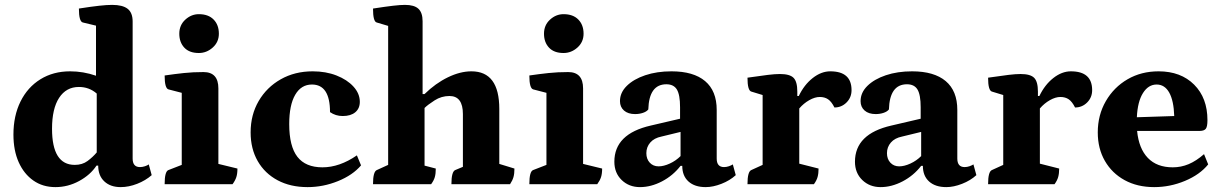

<svg xmlns="http://www.w3.org/2000/svg" viewBox="-20 -754 5003 786"><path d="M207 12Q155 12 116.5 -15Q78 -42 56.5 -90Q35 -138 35 -203Q35 -280 64 -338.5Q93 -397 145.5 -429.5Q198 -462 267 -462Q321 -462 373 -444V-649L319 -662Q303 -666 303 -719Q354 -727 386 -730.5Q418 -734 439 -734Q482 -734 502.5 -718Q523 -702 523 -666V-105Q523 -70 553 -70Q563 -70 573.5 -73.5Q584 -77 589 -81L601 -37Q576 -15 541.5 -1.5Q507 12 474 12Q432 12 407 -11.5Q382 -35 382 -76H375Q350 -38 304 -13Q258 12 207 12ZM286 -79Q317 -79 338.5 -95Q360 -111 376 -130V-371Q345 -398 303 -398Q251 -398 222 -353.5Q193 -309 193 -227Q193 -79 286 -79Z M654 0Q654 -53 670 -58L724 -79V-374L670 -388Q654 -392 654 -445Q695 -451 732.5 -455Q770 -459 813 -459Q874 -459 874 -392V-83L952 -64Q952 -43 947.5 -29Q943 -15 932 0ZM794 -537Q755 -537 734.5 -559Q714 -581 714 -616Q714 -651 738.5 -673.5Q763 -696 794 -696Q833 -696 854.5 -674Q876 -652 876 -616Q876 -582 851 -559.5Q826 -537 794 -537Z M1239 12Q1169 12 1116.5 -16Q1064 -44 1035 -94.5Q1006 -145 1006 -212Q1006 -284 1039 -340.5Q1072 -397 1129.5 -429.5Q1187 -462 1260 -462Q1314 -462 1357.5 -445Q1401 -428 1427 -399.5Q1453 -371 1453 -337Q1453 -310 1434.5 -294.5Q1416 -279 1383 -279Q1354 -279 1331 -295Q1331 -408 1257 -408Q1213 -408 1188.5 -366Q1164 -324 1164 -246Q1164 -155 1197.5 -112Q1231 -69 1300 -69Q1370 -69 1441 -118L1458 -77Q1424 -37 1363.5 -12.5Q1303 12 1239 12Z M1507 0Q1507 -52 1523 -58L1569 -79V-648L1522 -662Q1507 -666 1507 -719Q1559 -727 1589 -730.5Q1619 -734 1638 -734Q1676 -734 1693 -718Q1710 -702 1710 -667V-369H1718Q1763 -413 1813.5 -437.5Q1864 -462 1910 -462Q2024 -462 2024 -308V-83L2086 -64Q2086 -43 2082 -29Q2078 -15 2068 0H1828Q1828 -52 1844 -58L1875 -71V-287Q1875 -361 1820 -361Q1787 -361 1759 -343Q1731 -325 1718 -312V-76L1764 -64Q1764 -43 1760 -29Q1756 -15 1745 0Z M2147 0Q2147 -53 2163 -58L2217 -79V-374L2163 -388Q2147 -392 2147 -445Q2188 -451 2225.5 -455Q2263 -459 2306 -459Q2367 -459 2367 -392V-83L2445 -64Q2445 -43 2440.5 -29Q2436 -15 2425 0ZM2287 -537Q2248 -537 2227.5 -559Q2207 -581 2207 -616Q2207 -651 2231.5 -673.5Q2256 -696 2287 -696Q2326 -696 2347.5 -674Q2369 -652 2369 -616Q2369 -582 2344 -559.5Q2319 -537 2287 -537Z M2600 12Q2555 12 2525 -17Q2495 -46 2495 -92Q2495 -206 2644 -240L2764 -268V-315Q2764 -366 2751 -387.5Q2738 -409 2708 -409Q2637 -409 2634 -306Q2627 -297 2612 -292Q2597 -287 2580 -287Q2551 -287 2534.5 -301.5Q2518 -316 2518 -340Q2518 -375 2546 -402.5Q2574 -430 2621.5 -446Q2669 -462 2729 -462Q2819 -462 2866.5 -422Q2914 -382 2914 -304V-105Q2914 -70 2944 -70Q2954 -70 2964 -73.5Q2974 -77 2980 -81L2992 -37Q2968 -15 2933.5 -1.5Q2899 12 2869 12Q2824 12 2798.5 -11Q2773 -34 2773 -75H2766Q2735 -35 2690 -11.5Q2645 12 2600 12ZM2676 -73Q2697 -73 2722 -84.5Q2747 -96 2766 -115V-214L2688 -195Q2658 -189 2642 -170.5Q2626 -152 2626 -127Q2626 -103 2640 -88Q2654 -73 2676 -73Z M3040 0Q3040 -52 3056 -58L3102 -79V-365L3056 -379Q3040 -383 3040 -436Q3095 -444 3124 -447.5Q3153 -451 3173 -451Q3213 -451 3228.5 -435.5Q3244 -420 3244 -379V-361H3250Q3272 -407 3307 -434.5Q3342 -462 3379 -462Q3466 -462 3466 -385Q3466 -355 3445.5 -334.5Q3425 -314 3396 -314Q3384 -338 3370 -347.5Q3356 -357 3336 -357Q3316 -357 3293 -344Q3270 -331 3252 -310V-84L3331 -64Q3331 -44 3327 -29.5Q3323 -15 3312 0Z M3585 12Q3540 12 3510 -17Q3480 -46 3480 -92Q3480 -206 3629 -240L3749 -268V-315Q3749 -366 3736 -387.5Q3723 -409 3693 -409Q3622 -409 3619 -306Q3612 -297 3597 -292Q3582 -287 3565 -287Q3536 -287 3519.5 -301.5Q3503 -316 3503 -340Q3503 -375 3531 -402.5Q3559 -430 3606.5 -446Q3654 -462 3714 -462Q3804 -462 3851.5 -422Q3899 -382 3899 -304V-105Q3899 -70 3929 -70Q3939 -70 3949 -73.5Q3959 -77 3965 -81L3977 -37Q3953 -15 3918.5 -1.5Q3884 12 3854 12Q3809 12 3783.5 -11Q3758 -34 3758 -75H3751Q3720 -35 3675 -11.5Q3630 12 3585 12ZM3661 -73Q3682 -73 3707 -84.5Q3732 -96 3751 -115V-214L3673 -195Q3643 -189 3627 -170.5Q3611 -152 3611 -127Q3611 -103 3625 -88Q3639 -73 3661 -73Z M4025 0Q4025 -52 4041 -58L4087 -79V-365L4041 -379Q4025 -383 4025 -436Q4080 -444 4109 -447.5Q4138 -451 4158 -451Q4198 -451 4213.5 -435.5Q4229 -420 4229 -379V-361H4235Q4257 -407 4292 -434.5Q4327 -462 4364 -462Q4451 -462 4451 -385Q4451 -355 4430.5 -334.5Q4410 -314 4381 -314Q4369 -338 4355 -347.5Q4341 -357 4321 -357Q4301 -357 4278 -344Q4255 -331 4237 -310V-84L4316 -64Q4316 -44 4312 -29.5Q4308 -15 4297 0Z M4705 12Q4636 12 4584 -16.5Q4532 -45 4503 -95.5Q4474 -146 4474 -212Q4474 -283 4507 -340Q4540 -397 4596 -429.5Q4652 -462 4723 -462Q4814 -462 4868.5 -407.5Q4923 -353 4923 -262Q4923 -235 4916 -226.5Q4909 -218 4891 -218H4635Q4642 -146 4679 -107.5Q4716 -69 4781 -69Q4815 -69 4846 -82Q4877 -95 4909 -123L4926 -81Q4892 -39 4831 -13.5Q4770 12 4705 12ZM4715 -408Q4681 -408 4659 -373Q4637 -338 4634 -274L4787 -279Q4785 -342 4766.5 -375Q4748 -408 4715 -408Z"/></svg>

Font: Petrona ExtraBold
Style: Regular
Weight: 800
Designer: Ringo R. Seeber
Foundry: Ringo R. Seeber
Version: Version 2.001; ttfautohint (v1.8.3)